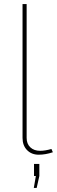

<svg xmlns="http://www.w3.org/2000/svg" viewBox="-20 -750 278 937"><path d="M90 -730H110V-77Q110 -48 128 -31Q146 -14 176 -14Q200 -14 231 -23L238 -7Q202 5 169 5Q134 5 112 -17.5Q90 -40 90 -77ZM145 167 155 109H146V50H172V109L159 167Z"/></svg>

Font: Raleway-v4020 Thin
Style: Regular
Weight: 250
Designer: Matt McInerney, Pablo Impallari, Rodrigo Fuenzalida
Foundry: Matt McInerney, Pablo Impallari, Rodrigo Fuenzalida
Version: Version 4.020;PS 004.020;hotconv 1.0.88;makeotf.lib2.5.64775